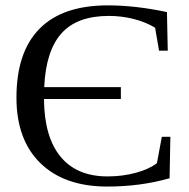

<svg xmlns="http://www.w3.org/2000/svg" viewBox="-20 -682 700 712"><path d="M428.2 -314.9H143.1Q144 -174.8 204.3 -101.3Q264.6 -27.8 378.9 -27.8Q434.6 -27.8 483.9 -41.3Q533.2 -54.7 562 -77.1L580.1 -174.8H611.8L608.9 -21Q501.5 9.8 377.9 9.8Q218.8 9.8 129.9 -76.9Q41 -163.6 41 -319.8Q41 -488.8 126.5 -575.4Q211.9 -662.1 379.9 -662.1Q481.9 -662.1 599.1 -637.2L602.1 -494.1H569.8L555.2 -579.1Q521 -600.1 475.8 -611.6Q430.7 -623 383.8 -623Q265.6 -623 207.8 -558.1Q149.9 -493.2 144 -358.9H428.2Z"/></svg>

Font: Times New Roman
Style: Regular
Weight: 400
Designer: Steve Matteson
Foundry: Ascender Corporation
Version: Version 2.00.3